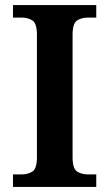

<svg xmlns="http://www.w3.org/2000/svg" viewBox="-20 -734 430 754"><path d="M31 0V-49H64Q90 -49 107.5 -60.5Q125 -72 125 -117V-597Q125 -642 107.5 -653.5Q90 -665 64 -665H31V-714H358V-665H326Q300 -665 282.5 -653.5Q265 -642 265 -597V-117Q265 -72 282.5 -60.5Q300 -49 326 -49H358V0Z"/></svg>

Font: Noto Nastaliq Urdu SemiBold
Style: Regular
Weight: 600
Version: Version 3.007